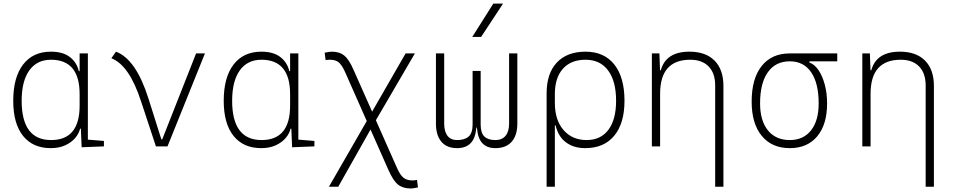

<svg xmlns="http://www.w3.org/2000/svg" viewBox="-20 -815 5313 1069"><path d="M262.7 9.8Q163.1 9.8 108.4 -58.3Q53.7 -126.5 53.7 -253.9Q53.7 -384.3 108.6 -455.8Q163.6 -527.3 263.7 -527.3Q330.6 -527.3 369.1 -497.3Q407.7 -467.3 418.9 -418.9H423.3V-517.6H469.2V-37.6L558.6 -30.3V0L434.6 4.9L430.2 -98.6H425.8Q419.9 -71.8 398.9 -46.9Q377.9 -22 343.5 -6.1Q309.1 9.8 262.7 9.8ZM423.3 -226.6V-291Q423.3 -482.4 263.7 -482.4Q185.5 -482.4 143.1 -422.9Q100.6 -363.3 100.6 -253.9Q100.6 -35.2 264.6 -35.2Q423.3 -35.2 423.3 -226.6Z M848.1 0 765.1 -251.5Q699.7 -452.1 600.1 -490.7L625.5 -527.3Q737.3 -485.8 806.6 -266.1L878.4 -39.1H883.3L1071.8 -517.6H1121.1L912.6 0Z M1434.6 9.8Q1335 9.8 1280.3 -58.3Q1225.6 -126.5 1225.6 -253.9Q1225.6 -384.3 1280.5 -455.8Q1335.4 -527.3 1435.5 -527.3Q1502.4 -527.3 1541 -497.3Q1579.6 -467.3 1590.8 -418.9H1595.2V-517.6H1641.1V-37.6L1730.5 -30.3V0L1606.4 4.9L1602.1 -98.6H1597.7Q1591.8 -71.8 1570.8 -46.9Q1549.8 -22 1515.4 -6.1Q1481 9.8 1434.6 9.8ZM1595.2 -226.6V-291Q1595.2 -482.4 1435.5 -482.4Q1357.4 -482.4 1314.9 -422.9Q1272.5 -363.3 1272.5 -253.9Q1272.5 -35.2 1436.5 -35.2Q1595.2 -35.2 1595.2 -226.6Z M2267.1 234.4Q2222.7 234.4 2195.8 212.6Q2168.9 190.9 2142.6 131.3L2043 -93.8L1863.3 224.6H1811.5L2022 -141.1L1901.9 -412.6Q1883.8 -453.1 1866 -467.8Q1848.1 -482.4 1817.9 -482.4Q1800.3 -482.4 1793 -480L1787.6 -521.5Q1815.4 -527.3 1827.6 -527.3Q1870.1 -527.3 1896.2 -506.3Q1922.4 -485.4 1947.8 -427.7L2051.8 -193.4L2238.3 -517.6H2290L2072.8 -145.5L2190.9 121.1Q2208.5 160.6 2227.1 175Q2245.6 189.5 2276.9 189.5Q2290 189.5 2301.8 186.5L2307.1 228.5Q2279.3 234.4 2267.1 234.4Z M2737.8 9.8Q2691.9 9.8 2666 -17.3Q2640.1 -44.4 2635.3 -104.5H2632.3Q2627 -44.4 2599.9 -17.3Q2572.8 9.8 2524.9 9.8Q2467.8 9.8 2437.5 -25.9Q2407.2 -61.5 2407.2 -127V-517.6H2453.1V-127Q2453.1 -83 2471.4 -59.1Q2489.7 -35.2 2524.9 -35.2Q2567.4 -35.2 2589.4 -54.9Q2611.3 -74.7 2611.3 -122.1V-419.9H2656.2V-122.1Q2656.2 -74.7 2677 -54.9Q2697.8 -35.2 2737.8 -35.2Q2775.4 -35.2 2794.9 -59.1Q2814.5 -83 2814.5 -127V-517.6H2860.4V-127Q2860.4 -61.5 2828.9 -25.9Q2797.4 9.8 2737.8 9.8ZM2609.4 -609.4 2726.6 -794.9H2780.8L2658.7 -609.4Z M3238.3 9.8Q3174.8 9.8 3131.6 -22Q3088.4 -53.7 3073.2 -117.2H3069.3V224.6H3023.4V-295.4Q3023.4 -406.2 3080.3 -466.8Q3137.2 -527.3 3240.2 -527.3Q3343.8 -527.3 3400.4 -455.8Q3457 -384.3 3457 -253.9Q3457 -128.4 3399.9 -59.3Q3342.8 9.8 3238.3 9.8ZM3069.3 -242.2Q3069.3 -146 3117.9 -90.6Q3166.5 -35.2 3246.1 -35.2Q3324.7 -35.2 3367.4 -92.3Q3410.2 -149.4 3410.2 -253.9Q3410.2 -363.3 3365.7 -422.9Q3321.3 -482.4 3240.2 -482.4Q3159.2 -482.4 3114.3 -432.4Q3069.3 -382.3 3069.3 -291Z M3961.9 224.6V-338.9Q3961.9 -407.7 3925.3 -445.1Q3888.7 -482.4 3823.2 -482.4Q3655.3 -482.4 3655.3 -293V0H3609.4V-517.6H3651.4L3654.8 -423.8H3659.2Q3687.5 -527.3 3818.8 -527.3Q3909.2 -527.3 3958.5 -477.5Q4007.8 -427.7 4007.8 -336.9V224.6Z M4377.4 9.8Q4277.3 9.8 4221.2 -58.6Q4165 -127 4165 -249Q4165 -377.4 4220.7 -447.5Q4276.4 -517.6 4377.4 -517.6H4641.6V-473.6H4486.8V-466.8Q4515.1 -457 4537.1 -424.6Q4559.1 -392.1 4572 -344.2Q4585 -296.4 4585 -239.3Q4585 -121.6 4530 -55.9Q4475.1 9.8 4377.4 9.8ZM4377.4 -35.2Q4453.1 -35.2 4495.6 -89.1Q4538.1 -143.1 4538.1 -239.3Q4538.1 -351.6 4496.3 -412.6Q4454.6 -473.6 4377.4 -473.6Q4297.9 -473.6 4254.9 -412.6Q4211.9 -351.6 4211.9 -239.3Q4211.9 -143.1 4255.6 -89.1Q4299.3 -35.2 4377.4 -35.2Z M5133.8 224.6V-338.9Q5133.8 -407.7 5097.2 -445.1Q5060.5 -482.4 4995.1 -482.4Q4827.1 -482.4 4827.1 -293V0H4781.2V-517.6H4823.2L4826.7 -423.8H4831.1Q4859.4 -527.3 4990.7 -527.3Q5081.1 -527.3 5130.4 -477.5Q5179.7 -427.7 5179.7 -336.9V224.6Z"/></svg>

Font: Cascadia Code ExtraLight
Style: Regular
Weight: 200
Monospace: yes
Designer: Aaron Bell
Foundry: Saja Typeworks
Version: Version 2407.024; ttfautohint (v1.8.4)